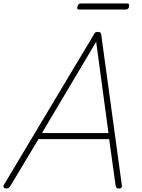

<svg xmlns="http://www.w3.org/2000/svg" viewBox="-50 -1074 820 1108"><path d="M-14 14Q-25 13 -29 7Q-33 1 -26 -10L493 -877Q496 -884 500.5 -887Q505 -890 515 -890Q525 -890 528.5 -886.5Q532 -883 534 -875L653 -6Q655 4 651.5 8.5Q648 13 638 14Q628 14 623.5 10.5Q619 7 617 -4L580 -271H172L10 -1Q5 7 -0.5 10.5Q-6 14 -14 14ZM192 -306H576L505 -833ZM407 -1019Q399 -1019 396.5 -1023Q394 -1027 397 -1035Q399 -1045 403.5 -1049.5Q408 -1054 417 -1054H684Q692 -1054 694 -1049.5Q696 -1045 695 -1035Q693 -1027 688 -1023Q683 -1019 674 -1019Z"/></svg>

Font: Playwrite IS Thin
Style: Regular
Weight: 250
Designer: Veronika Burian, José Scaglione
Foundry: TypeTogether
Version: Version 1.002